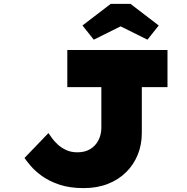

<svg xmlns="http://www.w3.org/2000/svg" viewBox="-20 -957 961 987"><path d="M410 10Q338 10 285 -8Q232 -26 196 -52Q160 -78 138 -104Q116 -130 106 -145L229 -273Q235 -264 246.5 -248Q258 -232 276 -215Q294 -198 319.5 -186Q345 -174 378 -174Q417 -174 444.5 -191Q472 -208 486.5 -237Q501 -266 501 -300V-509H326V-700H841V-509H709V-273Q709 -213 688 -161.5Q667 -110 628 -71.5Q589 -33 534 -11.5Q479 10 410 10ZM462 -753 404 -826 549 -937H651L796 -826L738 -753L585 -829H615Z"/></svg>

Font: Lexend Zetta Black
Style: Regular
Weight: 900
Designer: Bonnie Shaver-Troup, Thomas Jockin
Foundry: Lexend
Version: Version 1.007